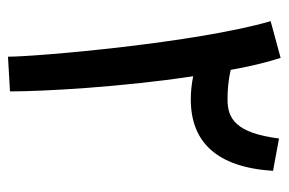

<svg xmlns="http://www.w3.org/2000/svg" viewBox="-141 -577 723 481"><g transform="rotate(90 220.5 -336.5)"><path d="M209 0C209 -84 198 -280 171 -459C190 -455 210 -453 229 -453C336 -453 399 -518 408 -659L327 -674C313 -564 276 -545 229 -545C206 -545 180 -547 155 -553C147 -598 137 -641 125 -678L33 -653C87 -468 122 -68 122 5Z"/></g></svg>

Font: Noto Sans Arabic ExtCond Med
Style: Regular
Weight: 500
Width: 2
Designer: Monotype Design Team, Nadine Chahine, Nizar Qandah and Khaled Hosny
Foundry: Monotype Imaging Inc.
Version: Version 2.012